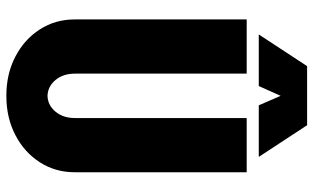

<svg xmlns="http://www.w3.org/2000/svg" viewBox="-206 -738 961 588"><g transform="rotate(90 274.0 -444.5)"><path d="M342 -720H508V-193Q508 -134 477.5 -86.5Q447 -39 394 -11.5Q341 16 275 16H274H273Q207 16 154 -11.5Q101 -39 70.5 -86.5Q40 -134 40 -193V-720H206V-194Q206 -158 225.5 -134.5Q245 -111 274 -110Q303 -111 322.5 -134.5Q342 -158 342 -194ZM364 -905 461 -757H303L274 -824L244 -757H86L183 -905Z"/></g></svg>

Font: Akshar
Style: Bold
Weight: 700
Designer: Tall Chai
Foundry: Tall Chai
Version: Version 1.000